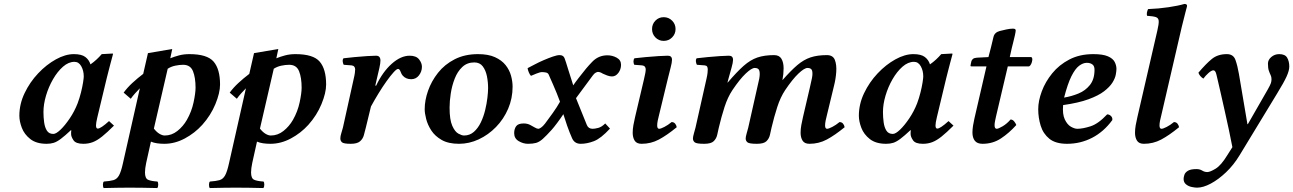

<svg xmlns="http://www.w3.org/2000/svg" viewBox="-20 -718 6547 972"><path d="M340 -39Q340 -42 340 -48Q340 -54 341 -58L339 -59Q308 -30 288 -15Q268 0 252 5Q236 10 216 10Q164 10 133.5 -14Q103 -38 90.5 -71Q78 -104 78 -132Q78 -191 104.5 -246.5Q131 -302 173 -346.5Q215 -391 263 -417.5Q311 -444 354 -444Q393 -444 412 -429.5Q431 -415 438 -392Q455 -404 469 -417Q483 -430 495 -444L550 -447Q552 -447 552 -444Q552 -444 548.5 -430.5Q545 -417 539.5 -397Q534 -377 529 -356.5Q524 -336 520 -321L473 -125Q466 -96 466 -83Q466 -67 475 -67Q490 -67 532 -105L557 -82Q522 -47 497 -27Q472 -7 450 1.5Q428 10 402 10Q364 10 352 -8Q340 -26 340 -39ZM373 -195Q383 -222 390 -250Q397 -278 400.5 -300.5Q404 -323 404 -331Q404 -360 391.5 -382.5Q379 -405 357 -405Q327 -405 299 -380.5Q271 -356 248.5 -317Q226 -278 213 -234Q200 -190 200 -151Q200 -124 203.5 -98.5Q207 -73 217.5 -56.5Q228 -40 250 -40Q264 -40 286.5 -61.5Q309 -83 333 -118.5Q357 -154 373 -195Z M602 110 688 -271Q677 -260 664 -245.5Q651 -231 642 -218L606 -249Q624 -274 650 -298Q676 -322 705 -344L729 -449L852 -470L842 -423Q862 -431 886 -437.5Q910 -444 939 -444Q1029 -444 1061.5 -406Q1094 -368 1094 -290Q1094 -248 1070.5 -191Q1047 -134 1004 -86Q966 -44 915.5 -17Q865 10 812 10Q793 10 775.5 7.5Q758 5 744 -1L720 107Q717 120 715.5 133Q714 146 714 155Q714 185 729.5 192Q745 199 777 201Q781 205 781 217Q781 229 776 234Q739 233 701.5 232.5Q664 232 636 232Q613 232 577.5 232.5Q542 233 505 234Q501 229 501 217Q501 205 506 201Q536 199 554 194Q572 189 582.5 170Q593 151 602 110ZM970 -274Q970 -325 957 -357.5Q944 -390 907 -390Q888 -390 867 -385.5Q846 -381 829 -370L759 -67Q773 -49 787.5 -40.5Q802 -32 814 -32Q849 -32 878 -55Q907 -78 926 -111Q950 -153 960 -200Q970 -247 970 -274Z M1139 110 1225 -271Q1214 -260 1201 -245.5Q1188 -231 1179 -218L1143 -249Q1161 -274 1187 -298Q1213 -322 1242 -344L1266 -449L1389 -470L1379 -423Q1399 -431 1423 -437.5Q1447 -444 1476 -444Q1566 -444 1598.5 -406Q1631 -368 1631 -290Q1631 -248 1607.5 -191Q1584 -134 1541 -86Q1503 -44 1452.5 -17Q1402 10 1349 10Q1330 10 1312.5 7.5Q1295 5 1281 -1L1257 107Q1254 120 1252.5 133Q1251 146 1251 155Q1251 185 1266.5 192Q1282 199 1314 201Q1318 205 1318 217Q1318 229 1313 234Q1276 233 1238.5 232.5Q1201 232 1173 232Q1150 232 1114.5 232.5Q1079 233 1042 234Q1038 229 1038 217Q1038 205 1043 201Q1073 199 1091 194Q1109 189 1119.5 170Q1130 151 1139 110ZM1507 -274Q1507 -325 1494 -357.5Q1481 -390 1444 -390Q1425 -390 1404 -385.5Q1383 -381 1366 -370L1296 -67Q1310 -49 1324.5 -40.5Q1339 -32 1351 -32Q1386 -32 1415 -55Q1444 -78 1463 -111Q1487 -153 1497 -200Q1507 -247 1507 -274Z M1880 -285 1884 -284Q1917 -354 1963 -395Q2009 -436 2054 -436Q2087 -436 2101.5 -417.5Q2116 -399 2116 -380Q2116 -356 2101 -336.5Q2086 -317 2062 -317Q2035 -317 2019 -335Q2013 -341 2008 -355Q2003 -369 1995 -369Q1988 -369 1972.5 -352Q1957 -335 1937 -307Q1917 -279 1896.5 -245.5Q1876 -212 1858 -179L1832 -72Q1827 -52 1822 -33.5Q1817 -15 1802.5 -2.5Q1788 10 1756 10Q1720 10 1711.5 2.5Q1703 -5 1703 -17Q1703 -29 1707.5 -42.5Q1712 -56 1716 -72L1770 -316Q1775 -337 1776.5 -348.5Q1778 -360 1778 -367Q1778 -375 1773.5 -380.5Q1769 -386 1760 -387L1720 -390Q1716 -397 1715 -407Q1714 -417 1719 -423Q1743 -426 1775.5 -429Q1808 -432 1838 -434Q1868 -436 1884 -436Q1906 -436 1906 -411Q1906 -398 1900.5 -373.5Q1895 -349 1888 -320Z M2130 -165Q2130 -210 2147 -258.5Q2164 -307 2197.5 -349.5Q2231 -392 2282 -418Q2333 -444 2400 -444Q2452 -444 2486 -428.5Q2520 -413 2539.5 -388.5Q2559 -364 2567 -335Q2575 -306 2575 -279Q2575 -220 2552.5 -167.5Q2530 -115 2491 -75Q2452 -35 2403.5 -12.5Q2355 10 2304 10Q2250 10 2216 -9.5Q2182 -29 2163.5 -57.5Q2145 -86 2137.5 -115.5Q2130 -145 2130 -165ZM2256 -173Q2256 -112 2269.5 -81.5Q2283 -51 2300.5 -41.5Q2318 -32 2329 -32Q2358 -32 2379 -50.5Q2400 -69 2414 -98Q2428 -127 2436 -160Q2444 -193 2447.5 -223Q2451 -253 2451 -272Q2451 -303 2445 -332.5Q2439 -362 2424 -382Q2409 -402 2381 -402Q2345 -402 2320.5 -379Q2296 -356 2282 -320Q2268 -284 2262 -245Q2256 -206 2256 -173Z M2758 -340Q2754 -349 2743.5 -351Q2733 -353 2724 -353Q2714 -353 2695.5 -345.5Q2677 -338 2668 -334Q2662 -340 2657 -352Q2652 -364 2651 -373Q2665 -380 2686.5 -391.5Q2708 -403 2732.5 -413.5Q2757 -424 2778.5 -431.5Q2800 -439 2813 -439Q2832 -439 2838 -423.5Q2844 -408 2856 -368L2882 -286Q2886 -292 2894 -303Q2902 -314 2909.5 -323.5Q2917 -333 2917 -333Q2947 -373 2978.5 -405.5Q3010 -438 3055 -438Q3080 -438 3102 -426Q3124 -414 3124 -390Q3124 -367 3110.5 -349Q3097 -331 3078 -331Q3067 -331 3053.5 -336Q3040 -341 3032 -345Q3018 -354 3007 -354Q3004 -354 2996.5 -350.5Q2989 -347 2981 -336L2896 -221L2951 -85Q2959 -66 2980 -66Q2991 -66 3008.5 -70.5Q3026 -75 3044 -93L3068 -67Q3022 -17 2987 -3.5Q2952 10 2920 10Q2889 10 2876.5 -17.5Q2864 -45 2851 -82L2832 -140Q2819 -120 2801 -96Q2783 -72 2773 -61Q2745 -30 2727.5 -14.5Q2710 1 2693.5 5.5Q2677 10 2653 10Q2629 10 2606 -3.5Q2583 -17 2583 -44Q2583 -65 2593 -79Q2603 -93 2631 -93Q2649 -93 2663 -86Q2677 -79 2687.5 -72.5Q2698 -66 2706 -66Q2710 -66 2719 -72Q2728 -78 2739 -92Q2757 -116 2778.5 -146Q2800 -176 2815 -203Q2808 -222 2798.5 -246Q2789 -270 2779.5 -291Q2770 -312 2764 -326Q2758 -340 2758 -340Z M3361 -320 3316 -134Q3313 -123 3310 -108.5Q3307 -94 3307 -83Q3307 -66 3317 -66Q3325 -66 3343.5 -75.5Q3362 -85 3380 -100Q3391 -100 3397.5 -92.5Q3404 -85 3406 -74Q3356 -33 3315.5 -11.5Q3275 10 3228 10Q3203 10 3193 -6Q3183 -22 3183 -46Q3183 -64 3186.5 -84Q3190 -104 3195 -125L3240 -316Q3245 -337 3247 -348.5Q3249 -360 3249 -367Q3249 -375 3244.5 -380.5Q3240 -386 3231 -387L3191 -390Q3187 -397 3187 -407Q3187 -417 3192 -423Q3216 -426 3249.5 -429Q3283 -432 3314 -434Q3345 -436 3361 -436Q3382 -436 3382 -415Q3382 -402 3375 -375.5Q3368 -349 3361 -320ZM3281 -571Q3281 -596 3298 -613.5Q3315 -631 3340 -631Q3365 -631 3382.5 -613.5Q3400 -596 3400 -571Q3400 -546 3382.5 -528.5Q3365 -511 3340 -511Q3315 -511 3298 -528.5Q3281 -546 3281 -571Z M3824 -322Q3828 -344 3824.5 -359Q3821 -374 3801 -374Q3785 -374 3755 -345.5Q3725 -317 3688 -262Q3664 -226 3648 -176.5Q3632 -127 3619 -72Q3615 -55 3611 -36Q3607 -17 3593.5 -3.5Q3580 10 3545 10Q3506 10 3497 2.5Q3488 -5 3488 -17Q3488 -25 3492.5 -41Q3497 -57 3501 -72L3557 -321Q3561 -339 3562 -349.5Q3563 -360 3563 -367Q3563 -375 3560 -380.5Q3557 -386 3548 -387L3508 -390Q3504 -397 3503 -407Q3502 -417 3507 -423Q3531 -426 3563 -429Q3595 -432 3624.5 -434Q3654 -436 3670 -436Q3691 -436 3691 -415Q3691 -402 3683.5 -375.5Q3676 -349 3668 -320L3663 -301L3664 -300Q3710 -354 3744.5 -384.5Q3779 -415 3814.5 -427Q3850 -439 3899 -439Q3925 -439 3936 -420.5Q3947 -402 3947 -372.5Q3947 -343 3941 -312Q3984 -361 4016.5 -388.5Q4049 -416 4083.5 -427.5Q4118 -439 4166 -439Q4197 -439 4206.5 -414.5Q4216 -390 4213.5 -354Q4211 -318 4202 -283L4166 -134Q4163 -123 4160 -108.5Q4157 -94 4157 -83Q4157 -66 4167 -66Q4175 -66 4193.5 -75.5Q4212 -85 4230 -100Q4241 -100 4247.5 -92.5Q4254 -85 4256 -74Q4206 -33 4165.5 -11.5Q4125 10 4078 10Q4053 10 4043 -6Q4033 -22 4033 -46Q4033 -64 4036.5 -84Q4040 -104 4045 -125L4080 -275Q4086 -300 4090.5 -322.5Q4095 -345 4091.5 -359.5Q4088 -374 4068 -374Q4052 -374 4022 -345.5Q3992 -317 3955 -262Q3931 -226 3915 -176.5Q3899 -127 3886 -72Q3882 -55 3878 -36Q3874 -17 3860.5 -3.5Q3847 10 3812 10Q3773 10 3764 2.5Q3755 -5 3755 -17Q3755 -25 3759.5 -41Q3764 -57 3768 -72L3824 -321Q3824 -322 3824 -322Z M4590 -39Q4590 -42 4590 -48Q4590 -54 4591 -58L4589 -59Q4558 -30 4538 -15Q4518 0 4502 5Q4486 10 4466 10Q4414 10 4383.5 -14Q4353 -38 4340.5 -71Q4328 -104 4328 -132Q4328 -191 4354.5 -246.5Q4381 -302 4423 -346.5Q4465 -391 4513 -417.5Q4561 -444 4604 -444Q4643 -444 4662 -429.5Q4681 -415 4688 -392Q4705 -404 4719 -417Q4733 -430 4745 -444L4800 -447Q4802 -447 4802 -444Q4802 -444 4798.5 -430.5Q4795 -417 4789.5 -397Q4784 -377 4779 -356.5Q4774 -336 4770 -321L4723 -125Q4716 -96 4716 -83Q4716 -67 4725 -67Q4740 -67 4782 -105L4807 -82Q4772 -47 4747 -27Q4722 -7 4700 1.5Q4678 10 4652 10Q4614 10 4602 -8Q4590 -26 4590 -39ZM4623 -195Q4633 -222 4640 -250Q4647 -278 4650.5 -300.5Q4654 -323 4654 -331Q4654 -360 4641.5 -382.5Q4629 -405 4607 -405Q4577 -405 4549 -380.5Q4521 -356 4498.5 -317Q4476 -278 4463 -234Q4450 -190 4450 -151Q4450 -124 4453.5 -98.5Q4457 -73 4467.5 -56.5Q4478 -40 4500 -40Q4514 -40 4536.5 -61.5Q4559 -83 4583 -118.5Q4607 -154 4623 -195Z M4913 -118 4974 -382H4899Q4893 -382 4893 -384Q4893 -386 4895 -396.5Q4897 -407 4898 -409Q4900 -415 4906 -420Q4912 -425 4926 -426L4984 -429L4997 -479Q5004 -508 5009.5 -531Q5015 -554 5041 -561Q5056 -565 5075 -569Q5094 -573 5108 -573Q5122 -573 5122 -564Q5122 -558 5118 -539.5Q5114 -521 5109 -502Q5104 -483 5102 -474L5092 -429H5201Q5207 -425 5206 -414.5Q5205 -404 5200.5 -394.5Q5196 -385 5190 -382H5082L5022 -127Q5020 -117 5017.5 -105.5Q5015 -94 5015 -84Q5015 -66 5026 -66Q5034 -66 5055.5 -78.5Q5077 -91 5096 -113Q5107 -113 5115 -102.5Q5123 -92 5125 -85Q5088 -44 5047 -17Q5006 10 4954 10Q4927 10 4915 -5.5Q4903 -21 4903 -47Q4903 -63 4906 -82Q4909 -101 4913 -118Z M5632 -369Q5632 -358 5628.5 -339.5Q5625 -321 5611.5 -299.5Q5598 -278 5569.5 -256Q5541 -234 5490.5 -215.5Q5440 -197 5362 -186Q5358 -140 5370.5 -113.5Q5383 -87 5401.5 -76.5Q5420 -66 5434 -66Q5461 -66 5500.5 -78.5Q5540 -91 5585 -139Q5596 -139 5604.5 -130.5Q5613 -122 5611 -110Q5568 -51 5509 -20.5Q5450 10 5382 10Q5324 10 5292.5 -15.5Q5261 -41 5248.5 -81.5Q5236 -122 5236 -165Q5236 -207 5254 -255.5Q5272 -304 5307 -347Q5342 -390 5394 -417Q5446 -444 5515 -444Q5563 -444 5588.5 -433Q5614 -422 5623 -404.5Q5632 -387 5632 -369ZM5521 -365Q5521 -384 5510 -392Q5499 -400 5482 -400Q5463 -400 5443 -385Q5423 -370 5404 -332Q5385 -294 5367 -224Q5404 -230 5439.5 -244.5Q5475 -259 5498 -288Q5521 -317 5521 -365Z M5839 -563Q5847 -597 5846 -612Q5845 -627 5831.5 -631.5Q5818 -636 5787 -638Q5783 -652 5792 -672Q5846 -674 5896 -681.5Q5946 -689 5976 -698Q5992 -698 5989 -685Q5989 -685 5982 -658.5Q5975 -632 5963 -583L5859 -134Q5856 -123 5853 -108.5Q5850 -94 5850 -83Q5850 -66 5860 -66Q5868 -66 5886.5 -75.5Q5905 -85 5923 -100Q5934 -100 5940.5 -92.5Q5947 -85 5949 -74Q5899 -33 5858.5 -11.5Q5818 10 5771 10Q5746 10 5736 -6Q5726 -22 5726 -46Q5726 -64 5729.5 -84Q5733 -104 5738 -125Z M6252 -344 6295 -90 6297 -89 6398 -265Q6411 -288 6414 -297.5Q6417 -307 6417 -317Q6417 -329 6412.5 -338Q6408 -347 6403.5 -360Q6399 -373 6399 -396Q6399 -415 6416 -429.5Q6433 -444 6456 -444Q6486 -444 6496.5 -425.5Q6507 -407 6507 -381Q6507 -361 6493.5 -331Q6480 -301 6445 -244L6256 67Q6226 117 6187 154Q6148 191 6109.5 211.5Q6071 232 6040 232Q6029 232 6012.5 228.5Q5996 225 5984 215Q5972 205 5972 188Q5972 179 5976 167Q5980 155 5994 146.5Q6008 138 6037 138Q6054 138 6066 145.5Q6078 153 6092 153Q6106 153 6134 136Q6162 119 6193 68L6219 27Q6212 -11 6201.5 -59.5Q6191 -108 6180 -157.5Q6169 -207 6159.5 -248.5Q6150 -290 6144 -315.5Q6138 -341 6138 -341Q6133 -362 6123 -362Q6113 -362 6097.5 -348Q6082 -334 6072 -320Q6053 -332 6047 -350Q6085 -395 6115 -419.5Q6145 -444 6191 -444Q6224 -444 6234.5 -414.5Q6245 -385 6252 -344Z"/></svg>

Font: Libertinus Serif Semibold Italic
Style: Regular
Weight: 600
Italic angle: -11.5°
Designer: Philipp H. Poll, Khaled Hosny
Foundry: Caleb Maclennan
Version: Version 7.051;RELEASE